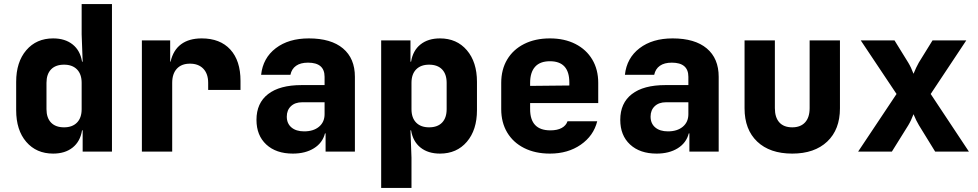

<svg xmlns="http://www.w3.org/2000/svg" viewBox="-20 -750 4840 950"><path d="M384 -730H534V0H389V-105H386Q377 -50 339.5 -20Q302 10 243 10Q160 10 110 -48Q60 -106 60 -205V-345Q60 -443 110 -501.5Q160 -560 243 -560Q302 -560 339.5 -530Q377 -500 386 -445H389L384 -580ZM384 -210V-340Q384 -383 361 -406.5Q338 -430 297 -430Q255 -430 232.5 -406.5Q210 -383 210 -340V-210Q210 -167 232.5 -143.5Q255 -120 297 -120Q338 -120 361 -143.5Q384 -167 384 -210Z M1170 -350V-305H1010V-340Q1010 -385 986 -410Q962 -435 920 -435Q878 -435 855 -410Q832 -385 832 -340V0H682V-550H822V-445H824Q837 -502 876 -531Q915 -560 978 -560Q1069 -560 1119.5 -505Q1170 -450 1170 -350Z M1736 -370V0H1591V-90H1588Q1576 -43 1533.5 -16.5Q1491 10 1429 10Q1346 10 1297.5 -35Q1249 -80 1249 -157Q1249 -240 1306.5 -284.5Q1364 -329 1472 -329H1586V-370Q1586 -440 1504 -440Q1467 -440 1445 -424.5Q1423 -409 1417 -380H1272Q1281 -463 1344.5 -511.5Q1408 -560 1508 -560Q1618 -560 1677 -510.5Q1736 -461 1736 -370ZM1586 -185V-244H1475Q1440 -244 1419.5 -224.5Q1399 -205 1399 -173Q1399 -139 1422 -119.5Q1445 -100 1485 -100Q1531 -100 1558.5 -123Q1586 -146 1586 -185Z M2340 -345V-205Q2340 -107 2290 -48.5Q2240 10 2157 10Q2098 10 2060.5 -20Q2023 -50 2014 -105H2011L2016 30V180H1866V-550H2011V-445H2014Q2023 -500 2060.5 -530Q2098 -560 2157 -560Q2240 -560 2290 -501.5Q2340 -443 2340 -345ZM2190 -340Q2190 -383 2167.5 -406.5Q2145 -430 2103 -430Q2062 -430 2039 -406.5Q2016 -383 2016 -340V-210Q2016 -167 2039 -143.5Q2062 -120 2103 -120Q2145 -120 2167.5 -143.5Q2190 -167 2190 -210Z M2940 -240H2603V-210Q2603 -105 2703 -105Q2738 -105 2759.5 -117Q2781 -129 2788 -150H2935Q2917 -78 2853.5 -34Q2790 10 2701 10Q2628 10 2573.5 -17.5Q2519 -45 2489.5 -94.5Q2460 -144 2460 -210V-340Q2460 -406 2489.5 -455.5Q2519 -505 2573.5 -532.5Q2628 -560 2701 -560Q2773 -560 2827 -532.5Q2881 -505 2910.5 -455.5Q2940 -406 2940 -340ZM2603 -325 2797 -327V-342Q2797 -447 2701 -447Q2652 -447 2627.5 -419.5Q2603 -392 2603 -340Z M3536 -370V0H3391V-90H3388Q3376 -43 3333.5 -16.5Q3291 10 3229 10Q3146 10 3097.5 -35Q3049 -80 3049 -157Q3049 -240 3106.5 -284.5Q3164 -329 3272 -329H3386V-370Q3386 -440 3304 -440Q3267 -440 3245 -424.5Q3223 -409 3217 -380H3072Q3081 -463 3144.5 -511.5Q3208 -560 3308 -560Q3418 -560 3477 -510.5Q3536 -461 3536 -370ZM3386 -185V-244H3275Q3240 -244 3219.5 -224.5Q3199 -205 3199 -173Q3199 -139 3222 -119.5Q3245 -100 3285 -100Q3331 -100 3358.5 -123Q3386 -146 3386 -185Z M3664 -214V-550H3814V-215Q3814 -169 3836 -144.5Q3858 -120 3900 -120Q3941 -120 3963.5 -144.5Q3986 -169 3986 -215V-550H4136V-214Q4136 -109 4073 -49.5Q4010 10 3900 10Q3789 10 3726.5 -49.5Q3664 -109 3664 -214Z M4226 0 4416 -285 4239 -550H4406L4474 -440Q4488 -417 4500 -385Q4513 -417 4526 -440L4594 -550H4761L4585 -285L4774 0H4607L4527 -130Q4513 -153 4500 -185Q4488 -153 4474 -130L4393 0Z"/></svg>

Font: JetBrains Mono Extra Bold
Style: Regular
Weight: 800
Monospace: yes
Designer: Philipp Nurullin, Konstantin Bulenkov
Foundry: JetBrains
Version: 2.002